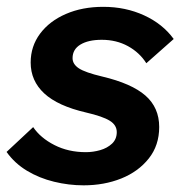

<svg xmlns="http://www.w3.org/2000/svg" viewBox="-29 -540 546 576"><path d="M-9.3 -84.2 70.5 -158.7Q92.3 -126.3 134.2 -104.9Q176 -83.5 228.5 -83.5Q250.3 -83.5 271.6 -89.6Q292.8 -95.7 307.1 -109.1Q321.3 -122.6 321.3 -143.6Q321.3 -164.9 300.1 -177.9Q278.9 -191 229.1 -202.5Q144.4 -222.1 103.7 -259.8Q63 -297.6 63 -352.4Q63 -401.2 91.3 -439.1Q119.7 -477 168.9 -498.2Q218 -519.5 280.8 -519.5Q347.8 -519.5 403.6 -493.8Q459.3 -468.2 492.1 -423L410 -350.3Q389.8 -382.3 355 -401.5Q320.2 -420.6 276.2 -420.6Q236 -420.6 212.3 -406.3Q188.7 -392 188.7 -365.5Q188.7 -347.5 207.6 -335Q226.6 -322.5 277.3 -310.5Q366 -289.5 407.3 -253.3Q448.6 -217.1 448.6 -159Q448.6 -103.9 417.3 -64.5Q386 -25.1 334.7 -4.5Q283.4 16 221.8 16Q177.4 16 133.2 5.2Q89 -5.5 52 -27.7Q15 -50 -9.3 -84.2Z"/></svg>

Font: Wix Madefor Text
Style: Italic
Weight: 400
Italic angle: -12°
Designer: Dalton Maag Ltd
Foundry: Dalton Maag Ltd
Version: Version 3.100